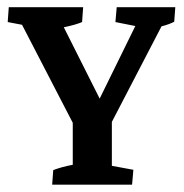

<svg xmlns="http://www.w3.org/2000/svg" viewBox="-20 -503 502 523"><path d="M122.1 0 125 -39.6Q146 -47.9 178.2 -54.2V-168.5L40 -435.5L1 -442.9L3.9 -483.4H206.5L203.6 -442.9Q186.5 -435.5 153.8 -428.7L251.5 -234.4L348.6 -432.1L294.4 -442.9L297.9 -483.4H457.5L454.6 -443.8Q441.9 -437 419.9 -431.2L284.7 -170.9V-51.3L343.3 -40.5L339.8 0Z"/></svg>

Font: Markazi Text SemiBold
Style: Regular
Weight: 600
Designer: Borna Izadpanah (Arabic designer), Fiona Ross (Arabic design director) and Florian Runge (Latin designer)
Foundry: Borna Izadpanah and Florian Runge
Version: Version 1.001; ttfautohint (v1.8.3)